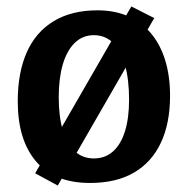

<svg xmlns="http://www.w3.org/2000/svg" viewBox="-20 -552 577 595"><path d="M89 -15 387 -532 458 -496 159 23ZM282 -520Q336 -520 377.5 -501.5Q419 -483 448 -448.5Q477 -414 492 -365Q507 -316 507 -255Q507 -170 478.5 -109.5Q450 -49 395 -17Q340 15 259 15Q149 15 92 -51.5Q35 -118 35 -238Q35 -327 63 -390Q91 -453 146.5 -486.5Q202 -520 282 -520ZM271 -443Q236 -443 211.5 -419Q187 -395 174.5 -352Q162 -309 162 -251Q162 -191 174.5 -148.5Q187 -106 211.5 -83.5Q236 -61 271 -61Q306 -61 330.5 -83Q355 -105 367.5 -146Q380 -187 380 -243Q380 -305 367.5 -350Q355 -395 330.5 -419Q306 -443 271 -443Z"/></svg>

Font: Karma Variable Light
Style: Regular
Weight: 300
Designer: Joana Correia
Foundry: Indian Type Foundry
Version: Version 3.000